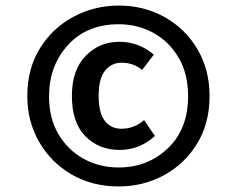

<svg xmlns="http://www.w3.org/2000/svg" viewBox="-20 -778 850 689"><path d="M406 -109Q310 -109 236 -152.5Q162 -196 120 -269.5Q78 -343 78 -433Q78 -532 123.5 -605Q169 -678 244 -718Q319 -758 406 -758Q497 -758 571 -716.5Q645 -675 688.5 -601.5Q732 -528 732 -433Q732 -335 687 -262Q642 -189 568 -149Q494 -109 406 -109ZM406 -177Q510 -177 582.5 -246Q655 -315 655 -433Q655 -513 621 -571Q587 -629 530.5 -660Q474 -691 406 -691Q292 -691 224 -616.5Q156 -542 156 -433Q156 -353 190 -296Q224 -239 280.5 -208Q337 -177 406 -177ZM409 -240Q335 -240 286.5 -289Q238 -338 238 -434Q238 -527 287.5 -577.5Q337 -628 408 -628Q478 -628 532 -582L490 -527Q459 -553 416 -553Q380 -553 357 -524.5Q334 -496 334 -434Q334 -373 356 -344.5Q378 -316 415 -316Q462 -316 497 -347L536 -290Q481 -240 409 -240Z"/></svg>

Font: Trujillo Medium
Style: Regular
Weight: 500
Designer: Fira Sans original fonts by bBox Type GmbH, Carrois Corporate GbR, & Edenspiekermann AG / Changes by Cristiano Sobral
Foundry: Fira Sans original fonts by bBox Type GmbH, Carrois Corporate GbR, & Edenspiekermann AG / Changes by Cristiano Sobral
Version: Version 4.301;October 17, 2021;FontCreator 14.0.0.2814 64-bi